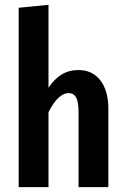

<svg xmlns="http://www.w3.org/2000/svg" viewBox="-20 -772 516 792"><path d="M427 -322V0H304V-308Q304 -352 294 -370Q284 -388 263 -388Q220 -388 180 -309V0H57V-740L180 -752V-410Q204 -446 234 -464.5Q264 -483 304 -483Q361 -483 394 -440.5Q427 -398 427 -322Z"/></svg>

Font: Fira Sans Extra Condensed Medium
Style: Regular
Weight: 500
Width: 1
Designer: Carrois Corporate & Edenspiekermann AG
Foundry: Carrois Corporate GbR & Edenspiekermann AG
Version: Version 4.203